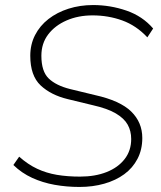

<svg xmlns="http://www.w3.org/2000/svg" viewBox="-20 -733 640 761"><path d="M295 8Q244 8 196.5 -0.5Q149 -9 107.5 -28Q66 -47 33 -79L56 -112Q91 -81 127.5 -64Q164 -47 205.5 -40Q247 -33 297 -33Q357 -33 402.5 -51Q448 -69 474 -102.5Q500 -136 500 -182Q500 -214 486 -239Q472 -264 439 -283.5Q406 -303 348 -316L249 -340Q182 -356 141 -394.5Q100 -433 100 -512Q100 -557 119 -594Q138 -631 172 -657.5Q206 -684 251.5 -698.5Q297 -713 349 -713Q417 -713 481 -691Q545 -669 587 -620L564 -585Q520 -632 464.5 -652Q409 -672 347 -672Q290 -672 244 -652Q198 -632 171 -596.5Q144 -561 144 -512Q144 -450 173 -422Q202 -394 258 -380L357 -356Q456 -334 500 -291Q544 -248 544 -186Q544 -140 525 -103.5Q506 -67 472.5 -42.5Q439 -18 393.5 -5Q348 8 295 8Z"/></svg>

Font: Nunito Sans 12pt ExtraLight
Style: Italic
Weight: 200
Italic angle: -9°
Designer: Vernon Adams
Foundry: Vernon Adams
Version: Version 3.101;gftools[0.9.27]